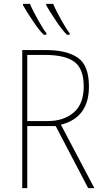

<svg xmlns="http://www.w3.org/2000/svg" viewBox="-20 -973 540 993"><path d="M220 -793V-802Q207 -816 178 -867.5Q149 -919 135 -953H99V-946Q116 -915 151.5 -862.5Q187 -810 207 -793ZM340 -793V-802Q327 -816 298 -867.5Q269 -919 255 -953H219V-946Q236 -915 271.5 -862.5Q307 -810 327 -793ZM121 -689H212Q317 -689 365 -653Q413 -617 413 -526Q413 -435 361 -391Q309 -347 229 -347H121ZM121 0V-321H268L436 0H468L295 -328Q440 -365 440 -525Q440 -635 382.5 -674.5Q325 -714 219 -714H95V0Z"/></svg>

Font: Noto Sans Mono UI Condensed Thin
Style: Regular
Weight: 250
Width: 3
Designer: Monotype Design team
Foundry: Monotype Imaging Inc.
Version: 1.000